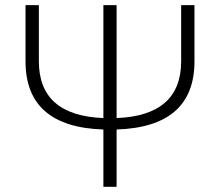

<svg xmlns="http://www.w3.org/2000/svg" viewBox="-20 -718 846 738"><path d="M377.4 -264.2V-698.2H428.2V-264.2Q676.3 -273.9 676.3 -482.4V-698.2H727.5V-482.4Q727.5 -230 428.2 -220.2V0H377.4V-220.2Q78.1 -230 78.1 -482.4V-698.2H129.4V-482.4Q129.4 -273.9 377.4 -264.2Z"/></svg>

Font: Voltera Light
Style: Light
Weight: 300
Designer: Bernd Montag
Version: Version 1.301